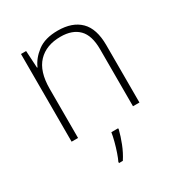

<svg xmlns="http://www.w3.org/2000/svg" viewBox="-179 -755 939 1005"><g transform="rotate(-30 291.0 -252.5)"><path d="M316 -633Q404 -633 451.5 -586Q499 -539 499 -440V-93H460V-438Q460 -521 422 -559.5Q384 -598 313 -598Q226 -598 177 -546.5Q128 -495 128 -390V-93H89V-623H120L126 -519H129Q148 -564 193.5 -598.5Q239 -633 316 -633ZM335 -25Q326 11 310 52Q294 93 271 128H248V121Q256 105 265.5 77.5Q275 50 283 19.5Q291 -11 294 -32H335Z"/></g></svg>

Font: Noto Sans Telugu UI ExtraLight
Style: Regular
Weight: 200
Designer: Jelle Bosma - Monotype Design Team
Foundry: Monotype Imaging Inc.
Version: Version 2.005; ttfautohint (v1.8.4.7-5d5b)